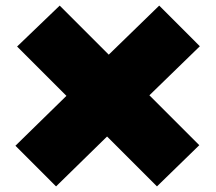

<svg xmlns="http://www.w3.org/2000/svg" viewBox="-20 -635 770 685"><path d="M540 30 691 -117 513 -295 693 -470 548 -615 368 -440 193 -615 41 -469 217 -293 35 -115 180 30 362 -148Z"/></svg>

Font: Mattone Black
Style: Regular
Weight: 900
Width: 6
Designer: Nunzio Mazzaferro
Foundry: Collletttivo
Version: Version 2.000;Glyphs 3.2 (3217)